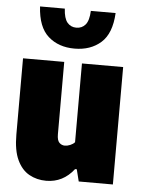

<svg xmlns="http://www.w3.org/2000/svg" viewBox="-56 -842 657 896"><g transform="rotate(5 272.5 -394.0)"><path d="M194 10Q150 10 114.5 -9.8Q79 -29.5 58 -74Q37 -118.5 37 -193V-550H230V-211Q230 -182.5 240.8 -171.8Q251.5 -161 267 -161Q278.5 -161 291.8 -166.5Q305 -172 313 -181V-550H506V0H346L332 -56H324Q273 10 194 10ZM272 -616Q197 -616 148.8 -658.8Q100.5 -701.5 95 -798H211Q213.5 -752.5 229.8 -733.2Q246 -714 272 -714Q298.5 -714 314.8 -733.2Q331 -752.5 333 -798H449Q444 -701.5 395.5 -658.8Q347 -616 272 -616Z"/></g></svg>

Font: Encode Sans Cnd Black
Style: Regular
Weight: 900
Width: 3
Designer: Multiple Designers
Foundry: Impallari Type
Version: Version 3.002; ttfautohint (v1.8.3) -l 8 -r 50 -G 200 -x 14 